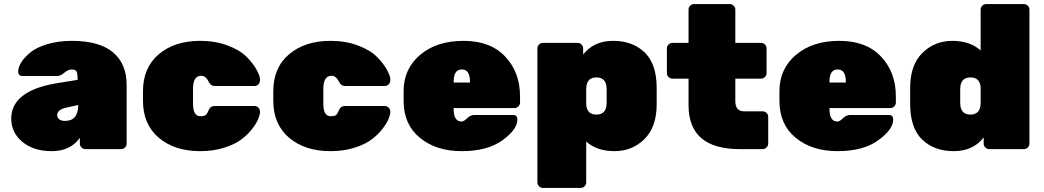

<svg xmlns="http://www.w3.org/2000/svg" viewBox="-20 -730 5110 940"><path d="M35 -149Q35 -284 254 -322L360 -339Q360 -369 355 -379.5Q350 -390 331.5 -390Q313 -390 295 -374Q277 -358 261 -358H91Q69 -358 69 -379.5Q69 -401 84.5 -425.5Q100 -450 129.5 -474Q159 -498 212.5 -514Q266 -530 332 -530Q466 -530 533 -474Q600 -418 600 -314V-27Q600 -16 592 -8Q584 0 573 0H398Q387 0 379 -8Q371 -16 371 -27V-55Q324 10 234 10Q144 10 89.5 -35.5Q35 -81 35 -149ZM298 -138Q363 -138 363 -216L304 -203Q260 -193 260 -166Q260 -154 270 -146Q280 -138 298 -138Z M925 -295V-225Q925 -191 934 -176Q943 -161 962 -161Q981 -161 988 -167.5Q995 -174 1002.5 -192.5Q1010 -211 1031 -211H1226Q1237 -211 1245 -203Q1253 -195 1253 -182Q1253 -169 1244 -147Q1235 -125 1213 -97Q1191 -69 1159 -45.5Q1127 -22 1075 -6Q1023 10 960 10Q835 10 757.5 -55.5Q680 -121 680 -237V-283Q680 -399 757.5 -464.5Q835 -530 960 -530Q1034 -530 1094 -507.5Q1154 -485 1186.5 -452.5Q1219 -420 1236 -389Q1253 -358 1253 -341.5Q1253 -325 1245 -317Q1237 -309 1226 -309H1031Q1012 -309 1002 -329Q988 -359 965 -359Q925 -359 925 -295Z M1563 -295V-225Q1563 -191 1572 -176Q1581 -161 1600 -161Q1619 -161 1626 -167.5Q1633 -174 1640.5 -192.5Q1648 -211 1669 -211H1864Q1875 -211 1883 -203Q1891 -195 1891 -182Q1891 -169 1882 -147Q1873 -125 1851 -97Q1829 -69 1797 -45.5Q1765 -22 1713 -6Q1661 10 1598 10Q1473 10 1395.5 -55.5Q1318 -121 1318 -237V-283Q1318 -399 1395.5 -464.5Q1473 -530 1598 -530Q1672 -530 1732 -507.5Q1792 -485 1824.5 -452.5Q1857 -420 1874 -389Q1891 -358 1891 -341.5Q1891 -325 1883 -317Q1875 -309 1864 -309H1669Q1650 -309 1640 -329Q1626 -359 1603 -359Q1563 -359 1563 -295Z M2499 -201H2201V-196Q2201 -135 2240 -135Q2251 -135 2267 -151Q2283 -167 2302 -167H2491Q2513 -167 2513 -145Q2513 -96 2439.5 -43Q2366 10 2240.5 10Q2115 10 2035.5 -55.5Q1956 -121 1956 -236V-284Q1956 -393 2037 -461.5Q2118 -530 2249.5 -530Q2381 -530 2453.5 -453Q2526 -376 2526 -258V-228Q2526 -217 2518 -209Q2510 -201 2499 -201ZM2201 -330V-326H2281V-330Q2281 -390 2241 -390Q2201 -390 2201 -330Z M3195 -299V-220Q3195 -108 3135 -49Q3075 10 2988.5 10Q2902 10 2850 -37V163Q2850 174 2842 182Q2834 190 2823 190H2638Q2627 190 2619 182Q2611 174 2611 163V-493Q2611 -504 2619 -512Q2627 -520 2638 -520H2808Q2819 -520 2827 -512Q2835 -504 2835 -493V-463Q2887 -530 2982 -530Q3077 -530 3136 -473.5Q3195 -417 3195 -299ZM2850 -293V-219Q2853 -169 2900 -169Q2950 -169 2950 -227V-293Q2950 -351 2900 -351Q2850 -351 2850 -293Z M3580 -345V-235Q3580 -185 3623 -185H3714Q3725 -185 3733 -177Q3741 -169 3741 -158V-27Q3741 -16 3733 -8Q3725 0 3714 0H3601Q3351 0 3351 -215V-345H3272Q3261 -345 3253 -353Q3245 -361 3245 -372V-493Q3245 -504 3253 -512Q3261 -520 3272 -520H3351V-683Q3351 -694 3359 -702Q3367 -710 3378 -710H3553Q3564 -710 3572 -702Q3580 -694 3580 -683V-520H3706Q3717 -520 3725 -512Q3733 -504 3733 -493V-372Q3733 -361 3725 -353Q3717 -345 3706 -345Z M4339 -201H4041V-196Q4041 -135 4080 -135Q4091 -135 4107 -151Q4123 -167 4142 -167H4331Q4353 -167 4353 -145Q4353 -96 4279.5 -43Q4206 10 4080.5 10Q3955 10 3875.5 -55.5Q3796 -121 3796 -236V-284Q3796 -393 3877 -461.5Q3958 -530 4089.5 -530Q4221 -530 4293.5 -453Q4366 -376 4366 -258V-228Q4366 -217 4358 -209Q4350 -201 4339 -201ZM4041 -330V-326H4121V-330Q4121 -390 4081 -390Q4041 -390 4041 -330Z M4436 -221V-300Q4436 -412 4496 -471Q4556 -530 4642.5 -530Q4729 -530 4781 -483V-683Q4781 -694 4789 -702Q4797 -710 4808 -710H4993Q5004 -710 5012 -702Q5020 -694 5020 -683V-27Q5020 -16 5012 -8Q5004 0 4993 0H4823Q4812 0 4804 -8Q4796 -16 4796 -27V-57Q4744 10 4649 10Q4554 10 4495 -46.5Q4436 -103 4436 -221ZM4781 -227V-301Q4778 -351 4731 -351Q4681 -351 4681 -293V-227Q4681 -169 4731 -169Q4781 -169 4781 -227Z"/></svg>

Font: Rubik One
Style: Regular
Weight: 400
Designer: Hubert and Fischer with Elvire Volk Leonovitch
Foundry: Hubert and Fischer with Elvire Volk Leonovitch
Version: Version 1.001